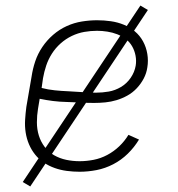

<svg xmlns="http://www.w3.org/2000/svg" viewBox="-20 -611 640 692"><path d="M267 8Q244 8 221 5Q198 2 177 -5.5Q156 -13 138 -25Q120 -37 106.5 -54Q93 -71 84.5 -91Q76 -111 72.5 -133.5Q69 -156 70.5 -179.5Q72 -203 75 -226L94 -336Q98 -363 107 -390Q116 -417 132.5 -441.5Q149 -466 171.5 -485.5Q194 -505 220.5 -517Q247 -529 275 -533.5Q303 -538 330 -538Q355 -538 379.5 -534.5Q404 -531 426 -522Q448 -513 466 -498Q484 -483 495.5 -462Q507 -441 511 -416.5Q515 -392 511 -368Q508 -347 498 -328Q488 -309 473 -293Q458 -277 439 -266.5Q420 -256 400 -250Q380 -244 359.5 -242Q339 -240 319 -240Q294 -240 269 -241.5Q244 -243 219.5 -243.5Q195 -244 171 -247Q147 -250 123 -255L117 -219Q113 -195 113 -170Q113 -145 120 -122.5Q127 -100 141 -81.5Q155 -63 175 -51.5Q195 -40 218.5 -35Q242 -30 267 -30Q292 -30 317.5 -35Q343 -40 366.5 -52.5Q390 -65 409.5 -83.5Q429 -102 443 -125L481 -108Q464 -80 440.5 -57Q417 -34 388 -19Q359 -4 328 2Q297 8 267 8ZM326 -277Q349 -277 372 -281Q395 -285 416 -297.5Q437 -310 451 -330.5Q465 -351 469 -374Q472 -392 468.5 -410.5Q465 -429 456 -444.5Q447 -460 433 -470.5Q419 -481 402.5 -487.5Q386 -494 367 -497Q348 -500 330 -500Q307 -500 284 -496Q261 -492 239 -481.5Q217 -471 198.5 -454.5Q180 -438 167 -417.5Q154 -397 146.5 -374.5Q139 -352 135 -329L130 -294Q153 -288 177.5 -285.5Q202 -283 227 -282Q252 -281 276.5 -279Q301 -277 326 -277ZM89 61 62 45 486 -591 513 -575Z"/></svg>

Font: Iosevka Curly Slab XLtEx
Style: Italic
Weight: 200
Width: 7
Italic angle: -9°
Monospace: yes
Designer: Belleve Invis
Foundry: Belleve Invis
Version: Version 11.1.0; ttfautohint (v1.8.3)